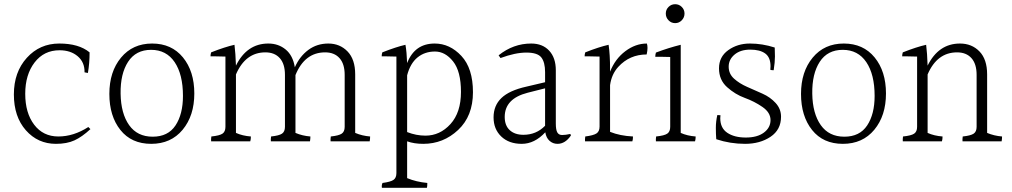

<svg xmlns="http://www.w3.org/2000/svg" viewBox="-20 -722 4810 913"><path d="M246 -38Q160 -38 103 -102.5Q46 -167 46 -273Q46 -379 107.5 -447Q169 -515 262 -515Q355 -515 406 -473Q406 -421 398 -375L382 -378Q383 -426 349.5 -454.5Q316 -483 263 -483Q189 -483 144.5 -425Q100 -367 100 -276Q100 -185 142.5 -129Q185 -73 257.5 -73Q330 -73 400 -118L410 -108Q370 -71 334 -54.5Q298 -38 246 -38Z M850 -266Q850 -368 810.5 -426.5Q771 -485 698.5 -485Q626 -485 589 -428Q552 -371 553.5 -276.5Q555 -182 594 -127Q633 -72 706 -72Q779 -72 814.5 -125.5Q850 -179 850 -266ZM703.5 -515Q796 -515 850 -449Q904 -383 904 -277.5Q904 -172 848.5 -105Q793 -38 699 -38Q605 -38 552.5 -104Q500 -170 500 -275.5Q500 -381 555.5 -448Q611 -515 703.5 -515Z M1669 -368V-90Q1702 -76 1740 -73Q1740 -62 1738 -50H1552Q1551 -59 1553 -73Q1591 -77 1605 -86.5Q1619 -96 1619 -119V-366Q1619 -418 1594.5 -445.5Q1570 -473 1526 -473Q1429 -473 1385 -365V-90Q1418 -76 1456 -73Q1456 -62 1454 -50H1268Q1267 -59 1269 -73Q1307 -77 1321 -86.5Q1335 -96 1335 -119V-366Q1335 -418 1310.5 -445.5Q1286 -473 1242 -473Q1147 -473 1102 -368V-90Q1133 -76 1173 -73Q1173 -59 1170 -50H984Q983 -59 985 -73Q1024 -77 1038 -86.5Q1052 -96 1052 -119V-453Q1023 -454 1006.5 -454Q990 -454 981 -454Q981 -464 984 -473Q1050 -499 1095 -509Q1100 -470 1102 -410Q1154 -515 1256 -515Q1304 -515 1338.5 -486.5Q1373 -458 1382 -402Q1405 -454 1446 -484.5Q1487 -515 1541.5 -515Q1596 -515 1632.5 -477.5Q1669 -440 1669 -368Z M2003 -77Q2072 -77 2122 -132Q2172 -187 2172 -285Q2172 -383 2134.5 -430Q2097 -477 2048.5 -477Q2000 -477 1965.5 -449Q1931 -421 1916 -364V-94Q1959 -77 2003 -77ZM1865 101V-453Q1834 -454 1818.5 -454Q1803 -454 1795 -454Q1795 -464 1798 -473Q1864 -499 1908 -509Q1914 -476 1916 -422Q1952 -515 2047 -515Q2119 -515 2174 -456Q2229 -397 2229 -283.5Q2229 -170 2158.5 -104Q2088 -38 1993 -38Q1949 -38 1916 -50V125Q1959 143 2012 148Q2012 165 2010 171H1796Q1794 158 1799 148Q1837 143 1851 133.5Q1865 124 1865 101Z M2380 -166Q2380 -125 2404 -103Q2428 -81 2469 -81Q2530 -81 2572 -124V-302L2489 -281Q2380 -253 2380 -166ZM2631 -38Q2609 -38 2593 -52.5Q2577 -67 2573 -93Q2522 -38 2461 -38Q2400 -38 2363.5 -73Q2327 -108 2327 -164Q2327 -220 2364.5 -256Q2402 -292 2483 -310L2572 -331V-379Q2572 -426 2554 -449Q2536 -472 2483 -472Q2430 -472 2360 -446L2351 -459Q2421 -515 2506 -515Q2560 -515 2591.5 -481Q2623 -447 2623 -388V-135Q2623 -105 2630 -92.5Q2637 -80 2653 -80Q2669 -80 2692 -85L2695 -78Q2668 -38 2631 -38Z M2881 -394V-381Q2905 -442 2953.5 -478.5Q3002 -515 3056 -515Q3059 -507 3059 -494Q3059 -481 3055 -463Q2974 -463 2920 -404Q2888 -369 2881 -317V-95Q2928 -76 2990 -73Q2990 -59 2987 -50H2762Q2761 -59 2763 -73Q2802 -78 2816.5 -87.5Q2831 -97 2831 -120V-453Q2802 -454 2785.5 -454Q2769 -454 2760 -454Q2760 -464 2763 -473Q2829 -499 2874 -509Q2881 -463 2881 -394Z M3235 -657.5Q3235 -639 3222 -625.5Q3209 -612 3190.5 -612Q3172 -612 3159 -625.5Q3146 -639 3146 -657.5Q3146 -676 3159 -689Q3172 -702 3190.5 -702Q3209 -702 3222 -689Q3235 -676 3235 -657.5ZM3167 -119V-451Q3138 -452 3121.5 -452Q3105 -452 3096 -452Q3096 -462 3099 -472Q3160 -495 3217 -509V-90Q3248 -76 3288 -73Q3288 -59 3285 -50H3099Q3098 -59 3100 -73Q3139 -77 3153 -86.5Q3167 -96 3167 -119Z M3664 -496Q3665 -481 3665 -453.5Q3665 -426 3659 -388Q3649 -388 3643 -390Q3644 -399 3644 -407Q3644 -449 3619 -467.5Q3594 -486 3547.5 -486Q3501 -486 3473 -462.5Q3445 -439 3445 -405Q3445 -371 3470.5 -348Q3496 -325 3532.5 -309Q3569 -293 3606 -276.5Q3643 -260 3668.5 -232Q3694 -204 3694 -167Q3694 -105 3644 -71.5Q3594 -38 3523 -38Q3452 -38 3386 -60Q3384 -84 3384 -114Q3384 -144 3391 -175Q3401 -175 3406 -174Q3405 -167 3405 -160Q3405 -113 3438.5 -90.5Q3472 -68 3526.5 -68Q3581 -68 3612.5 -91.5Q3644 -115 3644 -151Q3644 -187 3605.5 -213.5Q3567 -240 3521.5 -256.5Q3476 -273 3437.5 -307.5Q3399 -342 3399 -397Q3399 -452 3443 -483.5Q3487 -515 3546 -515Q3605 -515 3664 -496Z M4139 -266Q4139 -368 4099.5 -426.5Q4060 -485 3987.5 -485Q3915 -485 3878 -428Q3841 -371 3842.5 -276.5Q3844 -182 3883 -127Q3922 -72 3995 -72Q4068 -72 4103.5 -125.5Q4139 -179 4139 -266ZM3992.5 -515Q4085 -515 4139 -449Q4193 -383 4193 -277.5Q4193 -172 4137.5 -105Q4082 -38 3988 -38Q3894 -38 3841.5 -104Q3789 -170 3789 -275.5Q3789 -381 3844.5 -448Q3900 -515 3992.5 -515Z M4674 -368V-90Q4707 -76 4745 -73Q4745 -62 4743 -50H4557Q4556 -59 4558 -73Q4596 -77 4610 -86.5Q4624 -96 4624 -119V-366Q4624 -418 4599.5 -445.5Q4575 -473 4531 -473Q4436 -473 4391 -368V-90Q4422 -76 4462 -73Q4462 -59 4459 -50H4273Q4272 -59 4274 -73Q4313 -77 4327 -86.5Q4341 -96 4341 -119V-453Q4312 -454 4295.5 -454Q4279 -454 4270 -454Q4270 -464 4273 -473Q4339 -499 4384 -509Q4389 -470 4391 -410Q4443 -515 4545 -515Q4601 -515 4637.5 -477.5Q4674 -440 4674 -368Z"/></svg>

Font: Halant Light
Style: Regular
Weight: 300
Designer: Hitesh Malaviya (Devanagari), Satya Rajpurohit (Latin)
Foundry: Indian Type Foundry
Version: Version 1.101;PS 1.0;hotconv 1.0.78;makeotf.lib2.5.61930; tt